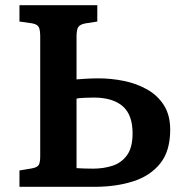

<svg xmlns="http://www.w3.org/2000/svg" viewBox="-20 -720 711 740"><path d="M55 0V-63L103 -71Q124 -75 129.5 -84.5Q135 -94 135 -119V-579Q135 -603 130 -614.5Q125 -626 104 -630L55 -637V-700H355V-637L310 -630Q288 -626 281.5 -615.5Q275 -605 275 -579V-414Q284 -415 310 -416.5Q336 -418 360 -418Q409 -418 458 -408Q507 -398 547.5 -375Q588 -352 612 -314Q636 -276 636 -220Q636 -138 597.5 -90Q559 -42 493 -21Q427 0 345 0ZM275 -72Q291 -71 306.5 -70.5Q322 -70 338 -70Q380 -70 414.5 -81.5Q449 -93 470 -122.5Q491 -152 491 -206Q491 -278 452.5 -311Q414 -344 341 -344Q326 -344 304.5 -343Q283 -342 275 -340Z"/></svg>

Font: Literata 12pt SemiBold
Style: Regular
Weight: 600
Designer: Latin by Veronika Burian and Jose Scaglione. Greek by Irene Vlachou. Cyrillic by Vera Evstafieva.
Foundry: TypeTogether
Version: Version 3.002